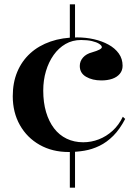

<svg xmlns="http://www.w3.org/2000/svg" viewBox="-20 -728 640 888"><path d="M303 -708H327V-541H303ZM303 -42H327V140H303ZM297 -25Q222 -25 163.5 -58Q105 -91 72 -149.5Q39 -208 39 -283Q39 -346 60 -396Q81 -446 120 -481.5Q159 -517 214 -536Q269 -555 337 -555Q377 -555 414.5 -546.5Q452 -538 482 -521.5Q512 -505 529.5 -480.5Q547 -456 547 -424Q547 -402 534 -386.5Q521 -371 499 -363.5Q477 -356 449 -356Q407 -356 378 -373Q349 -390 349 -423Q349 -445 364 -462Q379 -479 406 -486Q451 -499 451 -510Q451 -517 439 -525Q427 -533 405.5 -538Q384 -543 355 -543Q315 -543 283 -524.5Q251 -506 228 -473.5Q205 -441 192.5 -399Q180 -357 180 -309Q180 -254 193 -210Q206 -166 230 -134.5Q254 -103 288.5 -86.5Q323 -70 365 -70Q402 -70 437 -83.5Q472 -97 501 -123.5Q530 -150 548 -188L559 -178Q534 -130 504 -100Q474 -70 440 -53.5Q406 -37 370 -31Q334 -25 297 -25Z"/></svg>

Font: Kalnia Thin Medium
Style: Regular
Weight: 500
Version: Version 1.105